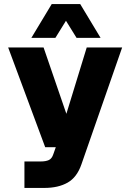

<svg xmlns="http://www.w3.org/2000/svg" viewBox="-20 -773 640 943"><path d="M100 150V20H180Q205 20 220 13Q235 6 242 -16L254 -50H202L20 -540H194L306 -214L406 -540H580L380 34Q358 98 312 124Q266 150 198 150ZM134 -587 234 -753H374L474 -587H356L304 -671L252 -587Z"/></svg>

Font: Geist Mono UltraBlack
Style: Regular
Weight: 900
Monospace: yes
Designer: Basement.studio, Andrés Briganti, Mateo Zaragoza
Foundry: Basement.studio, Vercel, Andrés Briganti, Guido Ferreyra, Mateo Zaragoza
Version: Version 1.400; ttfautohint (v1.8.4.7-5d5b)